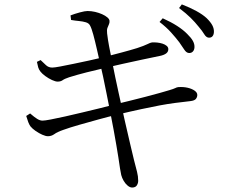

<svg xmlns="http://www.w3.org/2000/svg" viewBox="-20 -804 1040 870"><path d="M835.6 -563.9Q824.2 -564.7 814.8 -579.4Q805.5 -594.1 792.2 -612.7Q776.8 -632.9 755.6 -656.5Q734.4 -680.2 702.9 -704.5L717.3 -721.2Q754.9 -704.3 782.6 -686.5Q810.2 -668.7 828.1 -650.4Q846.3 -632.7 854.1 -618.4Q862 -604.1 861.2 -589.3Q860.4 -577 853.5 -570.1Q846.7 -563.1 835.6 -563.9ZM578.9 45.8Q568.8 45.8 558.3 37Q547.8 28.2 540.3 15.2Q532.7 2.1 529.3 -11Q527.3 -19.7 523.8 -40.9Q520.3 -62.2 516.4 -90.4Q512.4 -118.5 507.2 -146.3Q502.5 -175.8 495 -215.1Q487.5 -254.5 479.2 -297.6Q470.8 -340.7 462.5 -381.7Q454.2 -422.7 447.2 -456.5Q440.2 -490.2 435.2 -509.8Q427.3 -544.2 419 -580.9Q410.7 -617.7 402.7 -647.2Q394.7 -676.7 387.9 -688.5Q382.7 -699 368.7 -703.1Q354.7 -707.2 337.4 -708.8Q320.1 -710.4 302.1 -713.5L299.5 -734.2Q318.4 -741.5 341.7 -747.8Q365 -754.1 376.8 -754.1Q393.4 -754.1 410.7 -750.2Q427.9 -746.2 442.7 -739.6Q457.5 -733 466.7 -725Q475.9 -717.1 476.3 -709.2Q476.9 -700 473.2 -692.9Q469.6 -685.9 466.6 -676.9Q463.6 -667.8 465.4 -652.3Q468.9 -622.5 474.2 -595.1Q479.6 -567.7 488.8 -520.9Q502.2 -452.9 517 -385.7Q531.8 -318.4 545.2 -258.3Q558.6 -198.2 569.8 -151.8Q581.1 -105.3 587.1 -79.2Q595.6 -46 600.9 -25.6Q606.2 -5.1 606.2 15.4Q606.2 26 600.2 35.8Q594.2 45.6 578.9 45.8ZM197.4 -186.7Q187 -186.7 171.3 -193.7Q155.7 -200.6 141 -210.9Q126.3 -221.2 118 -231.4Q112.5 -239.1 108 -250.7Q103.5 -262.3 98.8 -278.6L116.5 -289.9Q135.8 -273.1 148.6 -265.2Q161.4 -257.4 172.6 -257.4Q182.6 -257.4 209.9 -262.6Q237.2 -267.8 274.8 -276.2Q312.4 -284.6 353.9 -294.6Q395.3 -304.7 433.4 -313.8Q471.6 -322.9 498.9 -330.6Q528 -337.4 564.6 -346.5Q601.2 -355.6 637.7 -365Q674.3 -374.4 703.2 -382.6Q732.1 -390.8 746.4 -395.1Q767.3 -401.3 774.2 -404.9Q781 -408.6 788 -409.3Q810.7 -410.9 830.3 -406.4Q849.8 -401.8 861.9 -393.2Q874 -384.7 874 -373.6Q874 -364.3 867.9 -356.1Q861.7 -348 842.3 -345.8Q806.1 -341.8 773.2 -337.5Q740.4 -333.2 703.7 -326.4Q667 -319.5 619.9 -309.4Q572.7 -299.3 507.7 -283.7Q471.7 -275.3 426.8 -262.9Q382 -250.5 339.2 -238.4Q296.4 -226.2 266.6 -215.4Q239.1 -205.8 226.3 -196.3Q213.4 -186.9 197.4 -186.7ZM241.1 -434.2Q231.4 -434.2 215.6 -441.4Q199.7 -448.7 185 -459.5Q170.4 -470.3 163.3 -479.6Q156.1 -488.8 153.2 -498.5Q150.3 -508.3 147.3 -523.7L164 -531.8Q176.9 -519.5 188.5 -508.6Q200.1 -497.8 216.8 -497.8Q226.4 -497.8 252.1 -502.6Q277.9 -507.5 312.3 -514.6Q346.7 -521.7 383.6 -529.7Q420.4 -537.8 451.1 -545.2Q492.2 -555.8 530.3 -565.9Q568.5 -576 601.3 -586.1Q633 -596.6 647.3 -603.7Q661.5 -610.9 668.3 -611.7Q679.2 -612.5 692.2 -611.2Q705.2 -609.8 716.5 -606.2Q727.8 -602.5 735.3 -596.2Q742.7 -590 742.7 -581.1Q742.7 -568.8 732.3 -561.4Q721.9 -554 703.5 -550.4Q671.2 -544.2 625.7 -534.2Q580.2 -524.2 536.2 -514.7Q492.2 -505.2 464.1 -498.2Q417.4 -487.4 372.3 -476.1Q327.3 -464.7 293.3 -453.9Q272.7 -447.1 263.8 -440.6Q255 -434.2 241.1 -434.2ZM925.5 -633.4Q914.3 -634.2 905.3 -649.1Q896.4 -664 880.1 -683Q864.1 -703.2 844 -723.1Q823.9 -743.1 791.4 -767.6L803.9 -784.1Q841.8 -769.4 870.3 -753.7Q898.8 -738 916.1 -722Q934.3 -704.2 942.2 -689.1Q950.1 -674 949.3 -658.4Q948.5 -645.9 942.5 -639.3Q936.4 -632.6 925.5 -633.4Z"/></svg>

Font: Noto Serif KR ExtraLight
Style: Regular
Weight: 200
Designer: Ryoko NISHIZUKA 西塚涼子 (kana & ideographs); Frank Grießhammer (Latin, Greek & Cyrillic); Wenlong ZHANG 张文龙 (bopomofo); San
Foundry: Adobe
Version: Version 2.002-H1;hotconv 1.1.0;makeotfexe 2.6.0